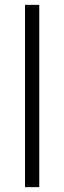

<svg xmlns="http://www.w3.org/2000/svg" viewBox="-20 -770 264 790"><path d="M141.6 0H83V-750H141.6Z"/></svg>

Font: TypoPRO Roboto
Style: Regular
Weight: 300
Designer: Google
Version: Version 2.136; 2016